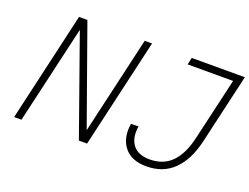

<svg xmlns="http://www.w3.org/2000/svg" viewBox="-107 -911 1478 1139"><g transform="rotate(20 632.5 -341.5)"><path d="M490.2 -73.7 632.3 -689.9H678.7L519.5 0H467.8L248.5 -619.1L105.5 0H59.1L217.8 -689.9H270.5ZM929.2 -689.9H1264.6L1163.1 -250.5Q1134.8 -126 1067.6 -59.6Q1000.5 6.8 894.5 6.8Q800.8 6.8 755.4 -50Q710 -106.9 724.1 -198.7L771.5 -200.2Q759.8 -125.5 793 -82Q826.2 -38.6 899.9 -38.6Q985.4 -38.6 1038.3 -92.5Q1091.3 -146.5 1115.7 -253.4L1206.5 -645.5H919.4Z"/></g></svg>

Font: HK Grotesk Light Legacy Italic
Style: Regular
Weight: 300
Italic angle: -13°
Designer: Alfredo Marco Pradil
Foundry: Hanken Design Co.
Version: Version 2.022;PS 002.022;hotconv 1.0.88;makeotf.lib2.5.64775